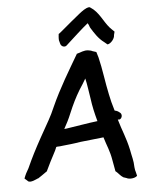

<svg xmlns="http://www.w3.org/2000/svg" viewBox="-65 -1029 869 1128"><g transform="rotate(-5 369.5 -465.0)"><path d="M55 8C68 25 112 0 116 -1H117H118C133 -10 150 -23 169 -36L170 -37L171 -36C188 -71 207 -111 231 -155L240 -176C242 -176 243 -176 245 -177C256 -177 268 -178 281 -180C309 -183 343 -186 384 -193C431 -199 476 -202 521 -208C537 -154 552 -128 562 -68C567 -40 571 -18 574 -2L575 -3L576 -2C589 8 600 26 617 36L635 42C652 52 685 47 696 36L698 34L693 13C690 5 688 -5 687 -17C686 -59 678 -77 670 -122C654 -196 633 -238 614 -305L622 -304C633 -305 639 -317 639 -326C639 -333 636 -341 629 -345C622 -351 615 -356 600 -359C589 -395 580 -429 575 -456C560 -524 550 -610 533 -678L523 -711L501 -718C494 -722 484 -724 475 -725C452 -728 432 -717 413 -712L410 -711L409 -712C353 -616 294 -520 246 -413C233 -383 221 -358 209 -337C195 -311 177 -279 154 -239C117 -172 94 -127 66 -65C55 -47 45 -28 38 -8H37ZM313 -788C314 -782 316 -777 318 -772C326 -758 343 -756 352 -764L364 -775C401 -808 448 -853 487 -884C491 -878 496 -867 498 -859L499 -858V-857C519 -824 542 -788 574 -765L592 -750H594C613 -753 636 -781 635 -801L640 -821L638 -823C629 -831 622 -839 613 -848C578 -888 560 -943 511 -974L505 -977H503C481 -974 461 -957 445 -945C411 -918 377 -889 340 -858C332 -852 322 -842 314 -837L312 -836V-837C311 -827 309 -814 310 -800V-799ZM296 -277C312 -306 324 -328 340 -367C361 -417 380 -456 406 -499C421 -521 432 -540 445 -562V-561V-560C452 -534 460 -473 465 -444C472 -392 480 -358 494 -306C441 -300 357 -285 308 -278Z"/></g></svg>

Font: Hussar Pisanka
Style: SbdKur
Weight: 600
Designer: Robert Jablonski
Foundry: Cannot Into Space Fonts
Version: Version 1.070